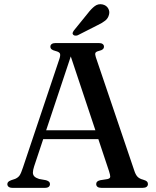

<svg xmlns="http://www.w3.org/2000/svg" viewBox="-20 -908 754 928"><path d="M173.5 -278.5H472L475.5 -235.5H168.5ZM221.5 -18.5Q221.5 -10 215.5 -5Q209.5 0 196.5 0H41.5Q28 0 21.8 -5Q15.5 -10 15.5 -18Q15.5 -24 19.5 -28.5Q23.5 -33 34 -37L53.5 -43.5Q68 -50 75 -60.5Q82 -71 91 -98.5L267 -623Q273 -641 269.8 -649Q266.5 -657 248.5 -661.5Q234.5 -665 229 -670Q223.5 -675 223.5 -682.5Q223.5 -690.5 230 -695.2Q236.5 -700 249 -700H457Q470 -700 476.2 -695.2Q482.5 -690.5 482.5 -682.5Q482.5 -675 477 -670Q471.5 -665 458.5 -662Q444 -658.5 441.2 -652.2Q438.5 -646 443 -632L628.5 -85Q635 -64 644.5 -54Q654 -44 672 -39.5Q685.5 -35.5 690.2 -30.8Q695 -26 695 -18.5Q695 -10 688.5 -5Q682 0 669 0H470.5Q457.5 0 451.2 -5Q445 -10 445 -18.5Q445 -25.5 449.5 -30Q454 -34.5 464.5 -37L499.5 -42.5Q512.5 -45.5 512.8 -53.8Q513 -62 507 -80.5L316 -653.5L330.5 -660.5L145 -104Q139 -85.5 139 -74Q139 -62.5 146.2 -55.2Q153.5 -48 169 -43L202.5 -37Q212 -34 216.8 -29.8Q221.5 -25.5 221.5 -18.5ZM403.5 -842.5Q421.5 -866 438.2 -878.5Q455 -891 476 -886.5Q494.5 -882 502.8 -867.5Q511 -853 507 -838Q503 -820 488.8 -808.5Q474.5 -797 452 -786.5L355.5 -737.5Q350 -735.5 343.8 -735.8Q337.5 -736 334 -740Q329.5 -745 331.5 -750.2Q333.5 -755.5 337 -760.5Z"/></svg>

Font: Fraunces 10pt
Style: Regular
Weight: 400
Version: Version 1.000;[b76b70a41]